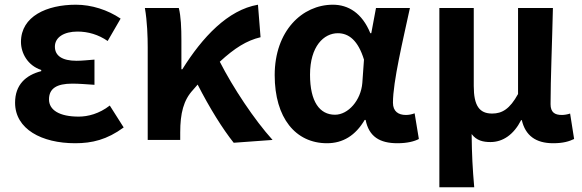

<svg xmlns="http://www.w3.org/2000/svg" viewBox="-20 -594 2470 815"><path d="M299 14C371 14 434 -1 505 -53L446 -146C401 -111 353 -99 314 -99C232 -99 188 -127 188 -172C188 -218 220 -239 287 -239C317 -239 349 -236 381 -234V-341C355 -339 328 -336 305 -336C243 -336 213 -358 213 -396C213 -436 252 -460 309 -460C354 -460 398 -447 437 -420L492 -515C437 -552 369 -574 302 -574C179 -574 69 -525 69 -416C69 -369 97 -316 155 -297V-292C89 -275 44 -234 44 -158C44 -46 157 14 299 14Z M1137 0C1060 -85 969 -222 913 -332C976 -390 1027 -422 1086 -436L1075 -574C947 -552 839 -436 754 -300H750V-423C750 -475 748 -525 739 -560H595C605 -503 607 -437 607 -393V0H745V-32C745 -113 759 -169 799 -212L819 -235C870 -135 925 -47 972 12Z M1368 14C1436 14 1489 -19 1528 -85H1532C1546 -14 1592 14 1667 14C1709 14 1739 6 1758 -4L1740 -113C1727 -108 1714 -106 1703 -106C1671 -106 1648 -121 1648 -158C1648 -248 1691 -425 1720 -560H1576L1556 -453H1552C1517 -539 1458 -574 1393 -574C1263 -574 1146 -463 1146 -275C1146 -93 1235 14 1368 14ZM1402 -107C1337 -107 1296 -162 1296 -277C1296 -398 1355 -453 1414 -453C1461 -453 1500 -422 1525 -341L1518 -242C1512 -168 1458 -107 1402 -107Z M1845 201H1993C1986 120 1983 66 1982 -25C2003 3 2031 9 2062 9C2115 9 2161 -23 2192 -84H2195C2210 -19 2254 14 2328 14C2371 14 2396 6 2417 -4L2400 -112C2388 -108 2375 -106 2365 -106C2335 -106 2317 -117 2317 -152C2317 -257 2324 -423 2327 -560H2179V-195C2144 -131 2111 -112 2069 -112C2015 -112 1991 -145 1991 -229V-560H1845Z"/></svg>

Font: Noto Sans T Chinese Bold
Style: Bold
Weight: 700
Designer: Ryoko NISHIZUKA (kana & ideographs); Paul D. Hunt (Latin, Greek & Cyrillic); Wenlong ZHANG (bopomofo); Sandoll Communica
Foundry: Adobe Systems Incorporated
Version: Version 1.000;PS 1;hotconv 1.0.78;makeotf.lib2.5.61930